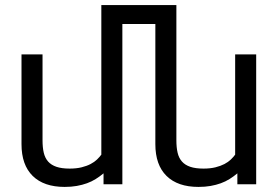

<svg xmlns="http://www.w3.org/2000/svg" viewBox="-20 -736 1109 767"><path d="M393.6 0V-43.5Q378.4 -30.8 362.3 -20.8Q346.2 -10.7 327.4 -3.9Q308.6 2.9 286.6 6.8Q264.6 10.7 238.3 10.7Q155.3 10.7 110.6 -33.2Q65.9 -77.1 65.9 -160.2V-518.6H149.9V-175.3Q149.9 -147 154.8 -126Q159.7 -105 172.1 -90.8Q184.6 -76.7 205.6 -69.6Q226.6 -62.5 258.3 -62.5Q285.2 -62.5 305.9 -67.6Q326.7 -72.8 342 -80.8Q357.4 -88.9 367.7 -98.9Q377.9 -108.9 384.8 -118.2V-715.8H565.4V-640.1H468.8V0ZM928.2 0V-43.5Q913.1 -30.8 897 -20.8Q880.9 -10.7 862.1 -3.9Q843.3 2.9 821.3 6.8Q799.3 10.7 772.9 10.7Q689.9 10.7 645.3 -33.2Q600.6 -77.1 600.6 -160.2V-640.1H500V-715.8H684.6V-175.3Q684.6 -147 689.5 -126Q694.3 -105 706.8 -90.8Q719.2 -76.7 740.2 -69.6Q761.2 -62.5 793 -62.5Q819.8 -62.5 840.6 -67.6Q861.3 -72.8 876.7 -80.8Q892.1 -88.9 902.3 -98.9Q912.6 -108.9 919.4 -118.2V-518.6H1003.4V0Z"/></svg>

Font: Arian AMU
Style: Regular
Weight: 400
Designer: Ruben Hakobyan (Tarumian)
Foundry: Ruben Hakobyan (Tarumian)
Version: Version 4.003